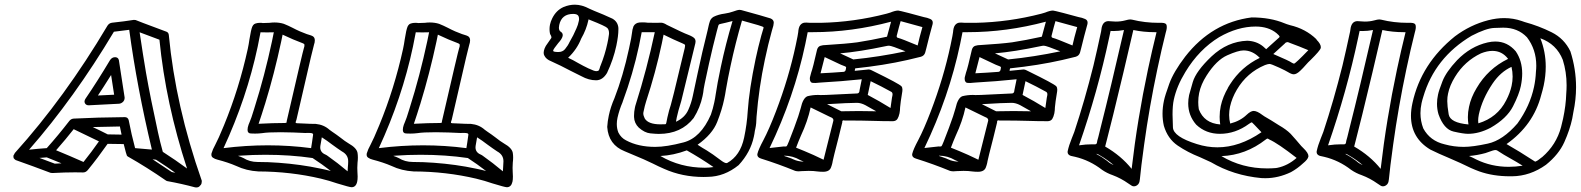

<svg xmlns="http://www.w3.org/2000/svg" viewBox="-20 -782 6850 832"><path d="M404.3 -368.2 474.6 -371.6 461.4 -457Q424.3 -397.9 404.3 -368.2ZM364.3 -325.7Q353 -325.7 348.1 -334.5Q346.2 -338.4 346.2 -342.3Q346.2 -344.2 346.7 -345.7Q347.7 -350.1 350.6 -354.5Q401.9 -429.7 456.5 -521Q464.8 -534.2 479 -534.2Q492.2 -533.7 495.1 -521.5Q507.8 -436.5 520 -359.9V-357.4Q520 -355 519.5 -352.5Q518.6 -347.2 514.2 -341.8Q506.3 -333.5 496.1 -332.5Q424.8 -329.1 364.3 -325.7ZM217.3 -72.8 246.6 -74.2 182.6 -100.1 150.9 -97.7ZM341.8 -80.1Q377 -124 408.7 -169.4Q341.3 -202.6 299.3 -222.2Q265.6 -179.2 223.1 -130.9Q282.7 -106.4 341.8 -80.1ZM506.8 -198.7 499.5 -233.9Q407.7 -232.4 381.8 -231.4Q409.2 -218.8 446.8 -199.7ZM106 -133.3Q140.6 -137.2 182.6 -140.1Q232.4 -195.8 280.3 -257.8Q287.6 -267.1 299.3 -268.1Q401.4 -273.4 521 -274.4Q533.7 -274.4 537.6 -261.7Q549.8 -198.2 565.4 -140.1Q604.5 -137.2 638.2 -133.8Q573.7 -402.8 540 -652.8Q507.8 -648.4 473.6 -644.5Q302.2 -357.4 106 -133.3ZM739.7 -33.2 700.7 -60.5 656.2 -89.8 641.1 -91.8Q675.3 -69.8 724.1 -36.6ZM790.5 -51.8Q698.2 -334 670.9 -609.9L585 -642.1Q600.1 -540.5 612.8 -466.3Q632.3 -355.5 664.6 -208.5Q673.8 -166 685.5 -124Q741.7 -87.9 790.5 -51.8ZM830.1 30.3 825.2 29.8Q767.6 14.2 705.1 2.9Q701.2 2 698.7 0Q616.2 -57.1 535.2 -103Q534.7 -103.5 533.4 -104Q532.2 -104.5 530 -107.4Q527.8 -110.4 516.1 -157.7Q486.3 -158.7 446.3 -158.7Q403.8 -98.1 362.3 -47.4Q353 -34.7 340.3 -34.7L305.2 -35.2Q262.2 -35.2 206.5 -32.2Q202.1 -32.2 198.7 -33.2Q124 -61.5 47.9 -88.4Q43.5 -91.3 40 -95.7Q39.6 -96.7 39.1 -96.7Q38.1 -99.6 38.1 -103.5Q38.1 -106 38.6 -108.9Q39.6 -109.4 41.3 -113Q43 -116.7 43.5 -117.4Q43.9 -118.2 44.4 -119.1Q260.7 -358.9 445.8 -670.9Q453.1 -682.1 465.8 -683.6Q521 -689.5 559.6 -695.8L567.4 -695.3Q567.9 -694.3 701.7 -644.5Q710 -641.1 711.4 -631.3Q740.7 -322.3 854 0L854.5 0.5L854 1Q854 2 854.5 2.4Q854.5 5.9 853.5 11.7Q852.1 18.6 845.7 23.9Q841.3 30.3 830.1 30.3Z M1486.3 -39.6Q1486.3 -48.3 1487.5 -59.6Q1488.8 -70.8 1488.8 -82.5V-83.5Q1488.8 -111.3 1461.4 -126Q1444.3 -137.2 1418.9 -155.8Q1397.5 -172.4 1374.5 -187Q1374 -180.7 1372.1 -172.4Q1369.6 -161.1 1368.2 -149.9Q1367.7 -146.5 1367.7 -143.6Q1367.7 -121.6 1390.1 -112.3Q1395.5 -109.9 1399.9 -106.4Q1443.4 -75.7 1483.9 -41.5ZM1413.6 -41Q1375 -70.8 1334.5 -97.2Q1238.3 -111.3 1129.9 -111.3Q1074.2 -111.3 1019.5 -107.4L1013.7 -106.9L1011.7 -106.4Q1023.9 -102.5 1034.7 -97.2Q1062 -80.1 1096.2 -80.1Q1142.1 -80.1 1187 -76.7Q1282.7 -69.8 1369.1 -51.3Q1391.6 -46.9 1413.6 -41ZM1328.1 -140.1 1332 -164.6Q1335 -182.1 1336.9 -199.2Q1336.4 -203.1 1332.3 -204.6Q1328.1 -206.1 1311 -206.1L1304.2 -205.6Q1251 -208.5 1196.3 -209Q1139.6 -209 1116.7 -205.1Q1101.1 -203.1 1085.4 -203.1L1066.9 -203.6Q1052.7 -204.1 1052.7 -219.2Q1052.7 -223.6 1053.7 -229.5Q1056.2 -241.2 1062 -253.7Q1067.9 -266.1 1081.1 -309.6L1083.5 -317.4Q1126.5 -453.1 1158.7 -603.5L1166.5 -642.1L1137.2 -641.6L1108.9 -642.1Q1103 -610.8 1096.7 -580.1Q1049.3 -357.4 948.7 -140.1Q1045.9 -152.3 1140.6 -152.3Q1235.8 -152.3 1328.1 -140.1ZM1127 -327.1Q1114.3 -285.6 1100.6 -245.6Q1164.6 -249 1211.9 -249H1214.8Q1221.2 -249 1222.2 -252.4V-256.3Q1293 -563.5 1296.9 -573.7L1298.8 -580.1Q1299.3 -583.5 1299.3 -587.4Q1299.3 -591.3 1293.9 -593.8Q1250.5 -609.9 1204.6 -631.8L1198.7 -603Q1168.5 -461.9 1129.4 -334.5L1127.9 -329.6ZM1503.4 29.3Q1495.1 29.3 1440.9 12.7Q1407.2 1 1370.6 -7.8Q1240.2 -38.6 1099.6 -39.1Q1047.4 -42 1003.4 -63Q968.8 -78.1 921.9 -90.3Q911.1 -92.8 902.8 -98.6Q896 -103 896 -111.8Q896 -114.3 896.5 -117.2Q901.9 -135.3 912.6 -154.3Q925.8 -178.7 950.7 -239.3Q1016.1 -398.4 1053.7 -570.3Q1058.1 -590.8 1061 -611.8Q1064 -628.9 1067.4 -646.5L1070.3 -658.2Q1075.2 -676.8 1087.4 -680.2Q1096.2 -683.1 1106.9 -683.1Q1116.2 -683.1 1118.7 -682.1Q1132.8 -682.1 1147.9 -683.1Q1159.2 -684.6 1169.4 -684.6Q1191.4 -684.6 1210 -678.7Q1229.5 -670.9 1247.6 -661.6Q1263.2 -653.3 1279.8 -646Q1317.9 -630.4 1321.8 -630.4Q1329.1 -628.4 1335.4 -625Q1344.2 -619.6 1344.2 -607.4Q1344.2 -603 1343.3 -597.7Q1342.3 -593.3 1340.8 -588.9Q1339.4 -584.5 1338.9 -581.1Q1333.5 -557.1 1327.1 -533.7L1264.6 -263.2L1261.7 -254.9Q1261.2 -252.4 1261.2 -250.5Q1261.2 -248.5 1267.1 -248L1299.8 -246.6Q1324.2 -245.1 1348.1 -245.1Q1383.3 -241.7 1407.7 -219.7L1419.9 -210.9Q1437.5 -199.2 1454.1 -186.5Q1475.6 -169.4 1491.2 -160.2Q1525.4 -141.1 1529.3 -119.6Q1530.8 -109.9 1530.8 -99.1Q1530.8 -88.4 1529.3 -77.1Q1528.3 -65.9 1528.3 -54.7Q1528.3 -46.4 1528.8 -38.1Q1529.8 -26.4 1529.8 -17.1Q1529.8 -2.9 1527.8 5.4Q1522.5 29.3 1503.4 29.3Z M2159.2 -39.6Q2159.2 -48.3 2160.4 -59.6Q2161.6 -70.8 2161.6 -82.5V-83.5Q2161.6 -111.3 2134.3 -126Q2117.2 -137.2 2091.8 -155.8Q2070.3 -172.4 2047.4 -187Q2046.9 -180.7 2044.9 -172.4Q2042.5 -161.1 2041 -149.9Q2040.5 -146.5 2040.5 -143.6Q2040.5 -121.6 2063 -112.3Q2068.4 -109.9 2072.8 -106.4Q2116.2 -75.7 2156.7 -41.5ZM2086.4 -41Q2047.9 -70.8 2007.3 -97.2Q1911.1 -111.3 1802.7 -111.3Q1747.1 -111.3 1692.4 -107.4L1686.5 -106.9L1684.6 -106.4Q1696.8 -102.5 1707.5 -97.2Q1734.9 -80.1 1769 -80.1Q1814.9 -80.1 1859.9 -76.7Q1955.6 -69.8 2042 -51.3Q2064.5 -46.9 2086.4 -41ZM2001 -140.1 2004.9 -164.6Q2007.8 -182.1 2009.8 -199.2Q2009.3 -203.1 2005.1 -204.6Q2001 -206.1 1983.9 -206.1L1977.1 -205.6Q1923.8 -208.5 1869.1 -209Q1812.5 -209 1789.6 -205.1Q1773.9 -203.1 1758.3 -203.1L1739.7 -203.6Q1725.6 -204.1 1725.6 -219.2Q1725.6 -223.6 1726.6 -229.5Q1729 -241.2 1734.9 -253.7Q1740.7 -266.1 1753.9 -309.6L1756.3 -317.4Q1799.3 -453.1 1831.5 -603.5L1839.4 -642.1L1810.1 -641.6L1781.7 -642.1Q1775.9 -610.8 1769.5 -580.1Q1722.2 -357.4 1621.6 -140.1Q1718.8 -152.3 1813.5 -152.3Q1908.7 -152.3 2001 -140.1ZM1799.8 -327.1Q1787.1 -285.6 1773.4 -245.6Q1837.4 -249 1884.8 -249H1887.7Q1894 -249 1895 -252.4V-256.3Q1965.8 -563.5 1969.7 -573.7L1971.7 -580.1Q1972.2 -583.5 1972.2 -587.4Q1972.2 -591.3 1966.8 -593.8Q1923.3 -609.9 1877.4 -631.8L1871.6 -603Q1841.3 -461.9 1802.2 -334.5L1800.8 -329.6ZM2176.3 29.3Q2168 29.3 2113.8 12.7Q2080.1 1 2043.5 -7.8Q1913.1 -38.6 1772.5 -39.1Q1720.2 -42 1676.3 -63Q1641.6 -78.1 1594.7 -90.3Q1584 -92.8 1575.7 -98.6Q1568.8 -103 1568.8 -111.8Q1568.8 -114.3 1569.3 -117.2Q1574.7 -135.3 1585.4 -154.3Q1598.6 -178.7 1623.5 -239.3Q1689 -398.4 1726.6 -570.3Q1731 -590.8 1733.9 -611.8Q1736.8 -628.9 1740.2 -646.5L1743.2 -658.2Q1748 -676.8 1760.3 -680.2Q1769 -683.1 1779.8 -683.1Q1789.1 -683.1 1791.5 -682.1Q1805.7 -682.1 1820.8 -683.1Q1832 -684.6 1842.3 -684.6Q1864.3 -684.6 1882.8 -678.7Q1902.3 -670.9 1920.4 -661.6Q1936 -653.3 1952.6 -646Q1990.7 -630.4 1994.6 -630.4Q2002 -628.4 2008.3 -625Q2017.1 -619.6 2017.1 -607.4Q2017.1 -603 2016.1 -597.7Q2015.1 -593.3 2013.7 -588.9Q2012.2 -584.5 2011.7 -581.1Q2006.3 -557.1 2000 -533.7L1937.5 -263.2L1934.6 -254.9Q1934.1 -252.4 1934.1 -250.5Q1934.1 -248.5 1939.9 -248L1972.7 -246.6Q1997.1 -245.1 2021 -245.1Q2056.2 -241.7 2080.6 -219.7L2092.8 -210.9Q2110.4 -199.2 2127 -186.5Q2148.4 -169.4 2164.1 -160.2Q2198.2 -141.1 2202.1 -119.6Q2203.6 -109.9 2203.6 -99.1Q2203.6 -88.4 2202.1 -77.1Q2201.2 -65.9 2201.2 -54.7Q2201.2 -46.4 2201.7 -38.1Q2202.6 -26.4 2202.6 -17.1Q2202.6 -2.9 2200.7 5.4Q2195.3 29.3 2176.3 29.3Z M2399.9 -556.6Q2417.5 -556.6 2428.2 -568.8Q2440.9 -584 2448.2 -600.1Q2465.3 -628.9 2478 -659.2Q2484.9 -674.3 2487.8 -689.5Q2489.3 -694.8 2489.3 -699.7Q2489.3 -706.5 2486.8 -712.4Q2481.9 -721.7 2463.9 -721.7Q2413.6 -721.7 2403.3 -673.8Q2401.9 -667.5 2401.9 -662.1Q2401.9 -648.9 2410.6 -644Q2418.5 -638.7 2418.5 -629.9Q2418.5 -627.9 2418 -625.5Q2415.5 -613.3 2398.9 -595.2L2383.3 -574.7Q2377.9 -567.4 2377 -562.5V-562Q2377 -556.6 2399.9 -556.6ZM2564.5 -473.6Q2567.4 -473.6 2570.3 -474.6Q2575.2 -474.6 2578.4 -485.8Q2581.5 -497.1 2582.5 -498Q2601.6 -545.4 2611.8 -593.3Q2616.2 -612.8 2618.7 -632.3Q2619.1 -635.3 2619.1 -638.2Q2619.1 -652.3 2612.1 -660.4Q2605 -668.5 2537.1 -695.3L2530.3 -698.2L2529.8 -695.3Q2521 -653.8 2498.5 -614.7Q2480.5 -568.4 2441.9 -531.7Q2463.9 -521.5 2484.4 -509.3Q2506.8 -496.6 2530.3 -485.4L2534.2 -483.9Q2554.7 -473.6 2564.5 -473.6ZM2563 -434.1Q2531.2 -434.1 2499.5 -451.7Q2475.1 -463.4 2450.7 -476.1Q2410.6 -497.6 2368.2 -516.6Q2346.7 -524.9 2338.9 -541Q2335.9 -546.4 2335.9 -553.2Q2335.9 -557.6 2336.9 -562Q2338.9 -571.8 2345.2 -583Q2356 -599.6 2368.2 -616.2L2369.6 -619.1Q2369.6 -620.6 2368.9 -623.8Q2368.2 -627 2365.7 -630.9Q2363.3 -634.8 2362.8 -638.7Q2361.3 -647 2361.3 -655.8Q2361.3 -665.5 2363.3 -675.3Q2366.2 -689 2373 -702.6Q2390.1 -737.3 2421.9 -751.5Q2446.3 -761.7 2471.2 -761.7Q2501.5 -761.7 2535.2 -743.7Q2545.4 -738.8 2555.2 -734.9Q2595.2 -719.2 2633.8 -701.2Q2657.2 -688 2659.7 -661.1V-653.8Q2659.7 -626.5 2650.9 -584.5Q2638.2 -524.4 2610.4 -465.8Q2591.3 -434.1 2563 -434.1Z M2842.3 -243.2 2862.8 -243.7Q2866.2 -243.7 2867.2 -249L2872.1 -273.4Q2875.5 -288.6 2879.4 -303.2Q2887.7 -321.3 2947.3 -574.2L2947.8 -577.6Q2948.7 -581.5 2948.7 -584Q2948.7 -585.9 2948.2 -587.6Q2947.8 -589.4 2939 -593.3Q2896.5 -611.3 2855.5 -631.8L2848.1 -594.7Q2821.3 -468.3 2779.8 -342.3Q2774.4 -326.2 2768.1 -295.4Q2767.6 -293 2767.6 -290.5Q2767.6 -281.2 2773.9 -268.6Q2789.1 -243.2 2842.3 -243.2ZM3127.4 -75.2Q3129.4 -75.2 3130.9 -75.7Q3188 -106.9 3204.6 -186Q3216.8 -243.7 3220.2 -300.8Q3226.6 -395 3254.4 -526.9Q3265.1 -577.1 3278.8 -627.4Q3284.2 -647.9 3288.6 -660.6V-664.1Q3287.6 -668 3195.3 -692.9Q3166.5 -594.2 3145.5 -495.6Q3134.3 -443.8 3125.5 -392.6Q3122.6 -372.6 3118.2 -352.5Q3108.9 -307.1 3087.9 -253.7Q3066.9 -200.2 3002.9 -154.8Q3022.5 -141.6 3043 -129.9Q3066.4 -115.7 3101.6 -88.9Q3119.6 -75.2 3127.4 -75.2ZM3034.7 -55.2Q3052.7 -55.2 3071.8 -58.1Q3015.6 -96.7 2956.1 -130.4Q2898.4 -108.9 2841.8 -106Q2928.2 -55.2 3034.7 -55.2ZM2819.3 -145.5Q2868.2 -145.5 2942.4 -165Q3016.6 -184.6 3060.5 -285.2Q3069.8 -312 3075.2 -338.4Q3079.1 -356.4 3081.5 -374Q3087.9 -418 3103.5 -491.7Q3124.5 -591.3 3154.3 -690.9Q3118.7 -681.6 3106 -679.2Q3100.1 -678.2 3097.4 -677Q3094.7 -675.8 3093 -671.9Q3091.3 -668 3069.3 -579.6Q3053.2 -513.2 3033.7 -419.9Q3031.7 -408.7 3029.3 -396.5Q3027.8 -380.9 3024.4 -365.7Q3014.2 -315.9 2985.8 -270.5Q2932.1 -201.7 2835 -201.7Q2822.8 -201.7 2798.1 -204.1Q2773.4 -206.5 2748 -229Q2728.5 -248 2727.5 -274.9V-281.7Q2727.5 -297.4 2731 -314Q2732.4 -322.3 2735.4 -331.1Q2783.2 -481.9 2817.4 -642.6H2760.7Q2755.4 -612.8 2749 -583.5Q2723.1 -462.4 2678.7 -342.3Q2677.7 -340.8 2677.7 -338.9Q2663.6 -306.2 2655.8 -271.5Q2652.8 -257.3 2652.8 -244.6Q2652.8 -224.6 2659.7 -207.5Q2671.4 -184.6 2692.9 -173.8Q2745.6 -145.5 2819.3 -145.5ZM3028.8 -15.1Q2936.5 -15.1 2857.9 -50.3Q2833 -61 2809.1 -73.2Q2768.6 -92.8 2731 -107.9Q2709 -116.7 2687 -126.5Q2616.7 -154.3 2611.3 -231.9Q2612.8 -256.8 2618.2 -281.7Q2626 -318.8 2642.6 -356.4Q2680.2 -453.1 2705.6 -570.8Q2717.8 -627 2718.3 -637.2Q2719.2 -645.5 2720.7 -653.3Q2722.7 -661.1 2725.1 -668Q2732.9 -682.6 2751 -684.6L2764.6 -685.1Q2775.9 -685.1 2786.6 -683.6Q2794.4 -683.1 2822.3 -683.1L2846.2 -683.6Q2856.9 -682.6 2869.6 -674.3Q2942.9 -638.2 2960 -632.3Q2984.4 -623 2990.7 -614.3Q2994.1 -609.4 2994.1 -602.5Q2994.1 -598.6 2993.2 -594.7Q2939.5 -372.6 2932.1 -344.2Q2917.5 -296.9 2912.6 -272.9L2909.2 -254.4Q2948.2 -272.5 2962.9 -306.6Q2975.6 -335 2981.9 -365.2L3003.4 -465.8Q3022.5 -556.2 3045.9 -648.9L3050.3 -668.5Q3052.2 -678.2 3056.2 -689.9Q3060.1 -701.7 3071.8 -709Q3093.3 -719.7 3120.6 -723.1Q3140.6 -726.1 3156.7 -731.9Q3175.8 -739.3 3185.5 -739.3Q3189 -739.3 3192.4 -738.3Q3287.1 -712.4 3319.3 -702.1Q3333 -696.3 3333 -683.6Q3332.5 -677.2 3331.1 -670.4Q3328.6 -659.7 3324.7 -648.4Q3308.6 -590.8 3294.4 -523.4Q3268.6 -402.8 3258.3 -275.9Q3257.8 -245.1 3253.4 -225.6L3251 -214.8Q3249.5 -202.1 3246.6 -189.5Q3232.4 -122.1 3180.7 -66.4Q3119.1 -16.6 3047.4 -15.6Z M3462.9 -81.5 3447.3 -88.4Q3416 -106.9 3379.4 -107.4Q3377.9 -107.4 3377.9 -106.9Q3377.9 -105.5 3389.2 -102.5Q3391.1 -102.1 3391.6 -101.6Q3414.6 -93.8 3417 -91.8Q3438 -82 3462.9 -81.5ZM3548.8 -89.8Q3570.3 -174.3 3591.3 -259.3V-261.7Q3591.3 -270 3579.1 -274.4L3573.7 -276.9Q3533.2 -296.9 3492.7 -316.4Q3480 -256.8 3450.7 -194.3Q3439.5 -168.5 3429.7 -142.1L3465.8 -127.4Q3503.9 -111.8 3548.8 -89.8ZM3838.9 -314 3845.2 -358.4 3847.2 -368.2Q3847.7 -371.1 3847.7 -373.5Q3847.7 -380.4 3842.8 -383.8Q3799.8 -407.7 3752.9 -430.2L3740.2 -370.6Q3791 -343.8 3838.9 -314ZM3776.9 -299.8Q3753.4 -313.5 3730 -326.2Q3710.4 -336.4 3693.4 -336.4Q3658.2 -336.4 3564 -330.6Q3594.7 -315.4 3625.5 -299.8L3701.2 -300.8ZM3314.9 -140.6Q3337.9 -143.6 3377.4 -147.5Q3380.4 -147.5 3381.3 -147Q3385.7 -147 3388.9 -148.4Q3392.1 -149.9 3421.4 -228.5Q3442.4 -284.7 3449.7 -313Q3459.5 -357.9 3479.5 -365.2Q3501.5 -370.6 3524.9 -370.6Q3530.8 -370.6 3536.1 -370.1Q3548.8 -370.1 3560.5 -370.6Q3595.7 -372.6 3631.3 -374Q3679.7 -376 3694.3 -377Q3702.1 -377.4 3704.1 -385.7Q3704.6 -388.2 3704.8 -391.4Q3705.1 -394.5 3714.4 -438.5Q3625 -429.2 3536.1 -424.3Q3518.1 -422.4 3513.2 -422.4Q3508.8 -422.4 3501.2 -422.9Q3493.7 -423.3 3490.2 -433.1Q3489.3 -436.5 3489.3 -440.4Q3489.3 -443.4 3489.7 -446.8Q3492.2 -456.5 3495.1 -467.3Q3502.4 -486.8 3520.5 -566.4Q3524.4 -580.1 3535.2 -583.5Q3545.9 -586.9 3559.1 -586.9Q3647.5 -592.3 3694.8 -598.6Q3752.4 -607.4 3823.7 -623Q3835.4 -668.5 3841.3 -688Q3670.4 -642.6 3503.4 -642.6H3480Q3475.1 -616.7 3469.7 -591.3Q3421.4 -362.3 3314.9 -140.6ZM3535.6 -464.4Q3585.9 -466.8 3636.2 -470.7Q3643.6 -472.2 3645 -480.5Q3645.5 -481.9 3645.8 -484.4Q3646 -486.8 3646.5 -490.2V-490.7Q3646.5 -493.7 3626.5 -500.5Q3622.6 -501.5 3622.1 -502.4Q3587.4 -518.1 3553.7 -534.7Q3544.9 -499.5 3535.6 -464.4ZM3677.7 -524.4Q3790.5 -535.6 3903.8 -559.6Q3842.8 -584 3832.5 -584Q3826.7 -584 3818.4 -582Q3705.1 -558.1 3620.6 -550.8ZM3956.5 -585Q3963.4 -616.7 3977.1 -664.6Q3930.2 -677.7 3882.8 -690.4Q3877 -671.4 3865.7 -626.5V-624.5Q3865.7 -619.1 3872.1 -617.7Q3885.3 -614.7 3956.5 -585ZM3546.9 -37.6Q3533.2 -37.6 3521.5 -39.1Q3505.9 -41.5 3484.4 -41.5Q3465.8 -41.5 3454.1 -40.5Q3447.3 -39.6 3440.9 -39.6Q3432.6 -39.6 3425.8 -41.5Q3353 -71.3 3278.3 -94.7Q3261.7 -99.6 3261.7 -111.8Q3261.7 -113.8 3262.2 -115.7Q3266.6 -134.8 3288.1 -174.8Q3313 -222.2 3342.3 -298.8Q3397.9 -443.8 3428.2 -586.4Q3438.5 -634.8 3439 -642.8Q3439.5 -650.9 3441.4 -659.2Q3443.4 -667.5 3447.8 -673.3Q3455.1 -682.1 3464.8 -683.6L3474.1 -684.1Q3483.9 -684.1 3491.2 -683.1H3536.6Q3680.2 -686 3821.8 -722.7L3837.9 -727.5Q3859.4 -736.3 3872.1 -736.3Q3876 -736.3 3917.5 -725.6Q3979 -708.5 3982.9 -708Q3998 -705.6 4011.2 -699.7Q4022 -694.8 4022 -684.1Q4022 -681.2 4021.5 -678.2Q4006.8 -625.5 3994.1 -572.8L3989.3 -554.7Q3985.4 -540.5 3970.7 -536.1Q3940.4 -529.3 3912.1 -522Q3808.6 -498.5 3686 -485.8Q3685.5 -484.4 3684.1 -478V-475.1Q3738.8 -481 3744.1 -481Q3752.4 -481 3766.6 -472.7Q3875.5 -419.4 3886.2 -408.2Q3890.6 -402.8 3890.6 -394Q3890.6 -390.1 3890.1 -386.2Q3881.8 -335.9 3880.4 -316.9Q3880.4 -304.7 3877.9 -291Q3874.5 -275.4 3868.9 -266.6Q3863.3 -257.8 3850.1 -256.8Q3805.2 -256.8 3760.3 -258.3Q3718.3 -259.8 3639.6 -259.8Q3637.2 -260.7 3635.3 -260.7Q3630.9 -260.7 3629.9 -256.3V-252L3613.3 -184.1Q3590.3 -95.2 3588.4 -84L3586.9 -75.7Q3585 -66.9 3581.1 -56.6Q3574.2 -37.6 3546.9 -37.6Z M4133.8 -81.5 4118.2 -88.4Q4086.9 -106.9 4050.3 -107.4Q4048.8 -107.4 4048.8 -106.9Q4048.8 -105.5 4060.1 -102.5Q4062 -102.1 4062.5 -101.6Q4085.4 -93.8 4087.9 -91.8Q4108.9 -82 4133.8 -81.5ZM4219.7 -89.8Q4241.2 -174.3 4262.2 -259.3V-261.7Q4262.2 -270 4250 -274.4L4244.6 -276.9Q4204.1 -296.9 4163.6 -316.4Q4150.9 -256.8 4121.6 -194.3Q4110.4 -168.5 4100.6 -142.1L4136.7 -127.4Q4174.8 -111.8 4219.7 -89.8ZM4509.8 -314 4516.1 -358.4 4518.1 -368.2Q4518.6 -371.1 4518.6 -373.5Q4518.6 -380.4 4513.7 -383.8Q4470.7 -407.7 4423.8 -430.2L4411.1 -370.6Q4461.9 -343.8 4509.8 -314ZM4447.8 -299.8Q4424.3 -313.5 4400.9 -326.2Q4381.3 -336.4 4364.3 -336.4Q4329.1 -336.4 4234.9 -330.6Q4265.6 -315.4 4296.4 -299.8L4372.1 -300.8ZM3985.8 -140.6Q4008.8 -143.6 4048.3 -147.5Q4051.3 -147.5 4052.2 -147Q4056.6 -147 4059.8 -148.4Q4063 -149.9 4092.3 -228.5Q4113.3 -284.7 4120.6 -313Q4130.4 -357.9 4150.4 -365.2Q4172.4 -370.6 4195.8 -370.6Q4201.7 -370.6 4207 -370.1Q4219.7 -370.1 4231.4 -370.6Q4266.6 -372.6 4302.2 -374Q4350.6 -376 4365.2 -377Q4373 -377.4 4375 -385.7Q4375.5 -388.2 4375.7 -391.4Q4376 -394.5 4385.3 -438.5Q4295.9 -429.2 4207 -424.3Q4189 -422.4 4184.1 -422.4Q4179.7 -422.4 4172.1 -422.9Q4164.6 -423.3 4161.1 -433.1Q4160.2 -436.5 4160.2 -440.4Q4160.2 -443.4 4160.6 -446.8Q4163.1 -456.5 4166 -467.3Q4173.3 -486.8 4191.4 -566.4Q4195.3 -580.1 4206.1 -583.5Q4216.8 -586.9 4230 -586.9Q4318.4 -592.3 4365.7 -598.6Q4423.3 -607.4 4494.6 -623Q4506.3 -668.5 4512.2 -688Q4341.3 -642.6 4174.3 -642.6H4150.9Q4146 -616.7 4140.6 -591.3Q4092.3 -362.3 3985.8 -140.6ZM4206.5 -464.4Q4256.8 -466.8 4307.1 -470.7Q4314.5 -472.2 4315.9 -480.5Q4316.4 -481.9 4316.7 -484.4Q4316.9 -486.8 4317.4 -490.2V-490.7Q4317.4 -493.7 4297.4 -500.5Q4293.5 -501.5 4293 -502.4Q4258.3 -518.1 4224.6 -534.7Q4215.8 -499.5 4206.5 -464.4ZM4348.6 -524.4Q4461.4 -535.6 4574.7 -559.6Q4513.7 -584 4503.4 -584Q4497.6 -584 4489.3 -582Q4376 -558.1 4291.5 -550.8ZM4627.4 -585Q4634.3 -616.7 4647.9 -664.6Q4601.1 -677.7 4553.7 -690.4Q4547.9 -671.4 4536.6 -626.5V-624.5Q4536.6 -619.1 4543 -617.7Q4556.2 -614.7 4627.4 -585ZM4217.8 -37.6Q4204.1 -37.6 4192.4 -39.1Q4176.8 -41.5 4155.3 -41.5Q4136.7 -41.5 4125 -40.5Q4118.2 -39.6 4111.8 -39.6Q4103.5 -39.6 4096.7 -41.5Q4023.9 -71.3 3949.2 -94.7Q3932.6 -99.6 3932.6 -111.8Q3932.6 -113.8 3933.1 -115.7Q3937.5 -134.8 3959 -174.8Q3983.9 -222.2 4013.2 -298.8Q4068.8 -443.8 4099.1 -586.4Q4109.4 -634.8 4109.9 -642.8Q4110.4 -650.9 4112.3 -659.2Q4114.3 -667.5 4118.7 -673.3Q4126 -682.1 4135.7 -683.6L4145 -684.1Q4154.8 -684.1 4162.1 -683.1H4207.5Q4351.1 -686 4492.7 -722.7L4508.8 -727.5Q4530.3 -736.3 4543 -736.3Q4546.9 -736.3 4588.4 -725.6Q4649.9 -708.5 4653.8 -708Q4668.9 -705.6 4682.1 -699.7Q4692.9 -694.8 4692.9 -684.1Q4692.9 -681.2 4692.4 -678.2Q4677.7 -625.5 4665 -572.8L4660.2 -554.7Q4656.2 -540.5 4641.6 -536.1Q4611.3 -529.3 4583 -522Q4479.5 -498.5 4356.9 -485.8Q4356.4 -484.4 4355 -478V-475.1Q4409.7 -481 4415 -481Q4423.3 -481 4437.5 -472.7Q4546.4 -419.4 4557.1 -408.2Q4561.5 -402.8 4561.5 -394Q4561.5 -390.1 4561 -386.2Q4552.7 -335.9 4551.3 -316.9Q4551.3 -304.7 4548.8 -291Q4545.4 -275.4 4539.8 -266.6Q4534.2 -257.8 4521 -256.8Q4476.1 -256.8 4431.2 -258.3Q4389.2 -259.8 4310.5 -259.8Q4308.1 -260.7 4306.2 -260.7Q4301.8 -260.7 4300.8 -256.3V-252L4284.2 -184.1Q4261.2 -95.2 4259.3 -84L4257.8 -75.7Q4255.9 -66.9 4252 -56.6Q4245.1 -37.6 4217.8 -37.6Z M4655.8 -152.3Q4685.1 -156.7 4713.4 -156.7H4725.6Q4731.9 -156.7 4733.4 -163.6L4734.9 -172.4L4739.3 -188Q4744.1 -208 4749 -227.5Q4792.5 -398.9 4850.6 -651.9Q4827.1 -647.5 4804.7 -647.5L4792.5 -647.9L4786.6 -620.1Q4736.8 -385.3 4655.8 -152.3ZM4883.8 -50.3Q4908.7 -265.6 4954.6 -481.4Q4971.7 -562 4991.7 -642.6H4982.9Q4935.5 -642.6 4891.1 -651.9Q4849.1 -468.8 4804.2 -286.1Q4782.2 -197.3 4776.9 -177.7L4769 -147Q4838.4 -106.9 4883.8 -50.3ZM4735.8 -114.7 4730 -115.2Q4754.9 -102.1 4777.3 -85Q4790.5 -72.8 4805.7 -66.9Q4778.8 -89.8 4747.6 -107.9L4743.2 -110.4Q4740.7 -111.3 4739.3 -112.8L4737.3 -113.8ZM4893.6 25.4Q4888.7 25.4 4884.3 22.9L4869.6 13.2Q4837.9 -9.3 4801.8 -22.9Q4777.3 -31.2 4755.9 -45.9Q4702.6 -87.4 4638.7 -102.5L4631.8 -104Q4606.4 -107.4 4606.4 -123V-126Q4612.3 -153.3 4624 -181.6Q4629.9 -196.3 4635.3 -210.4Q4680.7 -347.2 4718.3 -498Q4734.4 -565.9 4751.5 -646Q4752.4 -653.8 4753.9 -662.1Q4759.8 -689.5 4782.2 -690.4Q4790.5 -690.4 4797.6 -689.5Q4804.7 -688.5 4814.9 -688.5Q4836.9 -688.5 4855 -693.4Q4870.6 -697.8 4877.9 -697.8Q4882.3 -697.8 4885.7 -696.8Q4940.9 -683.1 5000.5 -683.1H5015.6Q5034.7 -682.6 5035.6 -670.4Q5036.1 -668 5036.1 -665Q5036.1 -658.2 5034.2 -650.4L5031.2 -639.2Q5013.7 -569.8 4995.1 -481.9Q4960.4 -318.4 4938 -155.8Q4923.8 -53.7 4919.4 -4.9L4917.5 6.3Q4916 11.7 4912.1 16.6Q4903.8 25.4 4893.6 25.4Z M5471.2 -52.2Q5489.3 -52.2 5507.8 -53.7L5514.6 -54.7Q5560.5 -64 5598.6 -97.7Q5517.1 -161.1 5481 -177.2Q5474.1 -181.6 5472.7 -181.6Q5470.2 -181.6 5465.3 -177.7Q5377.9 -109.4 5272.9 -105.5Q5361.8 -52.2 5471.2 -52.2ZM5267.6 -242.7Q5265.1 -259.3 5265.1 -275.9Q5265.1 -299.3 5270 -322.8Q5278.8 -363.3 5302.7 -403.8L5298.8 -398.4L5310.1 -416.5Q5358.4 -492.2 5439 -531.2Q5407.7 -563.5 5368.7 -563.5Q5345.7 -563.5 5298.3 -542.5Q5251 -521.5 5208.5 -454.6Q5184.1 -416.5 5176.3 -378.9Q5172.4 -359.4 5172.4 -339.8Q5172.4 -324.2 5174.8 -308.6Q5197.8 -248 5267.6 -242.7ZM5587.4 -506.3Q5593.3 -506.3 5649.4 -564.5Q5610.4 -581.1 5570.3 -595.7Q5566.9 -597.2 5564 -598.4Q5561 -599.6 5558.1 -599.6Q5551.3 -598.6 5547.4 -593.3Q5522.9 -570.3 5497.6 -547.9Q5568.4 -517.6 5577.1 -510.7Q5584.5 -506.3 5587.4 -506.3ZM5255.4 -143.6Q5351.1 -143.6 5446.3 -209Q5405.8 -252 5404.8 -252Q5401.9 -252 5392.1 -245.1Q5333.5 -202.1 5266.1 -202.1Q5205.6 -202.1 5163.6 -241.7Q5128.9 -281.7 5128.9 -334Q5128.9 -351.1 5132.8 -370.1Q5134.8 -378.9 5148.7 -426.3Q5162.6 -473.6 5230 -537.6Q5299.3 -602.5 5384.8 -605.5Q5424.8 -604 5453.1 -581.1Q5460 -575.2 5466.8 -568.8L5482.9 -583.5Q5518.1 -615.7 5522.5 -619.1Q5524.4 -621.1 5524.9 -622.1V-622.6Q5524.9 -627.4 5511.7 -638.2Q5476.6 -667 5420.9 -667Q5343.3 -667 5263.2 -621.1Q5175.8 -567.9 5116.7 -470.2Q5079.1 -408.7 5066.4 -349.6Q5061 -324.7 5061 -285.6Q5061 -270.5 5062.7 -230Q5064.5 -189.5 5166.5 -157.7Q5210.9 -143.6 5255.4 -143.6ZM5463.4 -9.8 5445.8 -10.3Q5325.2 -21.5 5227.5 -79.1Q5203.6 -90.3 5179.2 -101.1Q5127 -121.6 5083.5 -151.1Q5040 -180.7 5023.4 -236.8Q5017.6 -262.2 5017.6 -289.1Q5017.6 -316.9 5023.9 -346.2Q5028.3 -367.7 5046.9 -419.2Q5065.4 -470.7 5116.2 -537.1Q5231.4 -684.6 5403.8 -706.5Q5484.9 -706.5 5545.9 -681.2Q5553.7 -677.7 5570.3 -672.9Q5637.7 -657.2 5684.1 -612.3L5685.5 -609.4Q5703.6 -591.3 5703.6 -577.6Q5703.6 -575.7 5703.1 -573.7Q5700.7 -563 5659.2 -522Q5648.9 -512.7 5637.9 -500Q5627 -487.3 5615.2 -476.1Q5598.6 -460 5586.4 -460Q5577.1 -460 5562 -469.2Q5551.8 -475.6 5523.4 -488.8Q5488.3 -504.9 5481.4 -504.9Q5474.6 -504.9 5461.4 -500Q5383.3 -467.3 5339.8 -393.6Q5318.4 -357.4 5310.1 -319.8Q5306.2 -301.3 5306.2 -283.7Q5306.2 -264.2 5311 -246.6Q5354.5 -257.8 5382.3 -284.7Q5399.9 -301.3 5412.6 -301.3Q5427.2 -301.3 5449.7 -284.2L5459 -277.8Q5487.3 -261.7 5522 -239.3Q5553.7 -221.2 5572.8 -202.1Q5596.2 -176.3 5618.7 -149.4L5627.4 -140.6Q5649.9 -119.1 5649.9 -105.5Q5649.9 -104 5649.4 -102.5Q5647 -90.8 5626.5 -74.2Q5602.5 -51.8 5574.2 -36.1Q5519 -9.8 5463.4 -9.8Z M5734.9 -152.3Q5764.2 -156.7 5792.5 -156.7H5804.7Q5811 -156.7 5812.5 -163.6L5814 -172.4L5818.4 -188Q5823.2 -208 5828.1 -227.5Q5871.6 -398.9 5929.7 -651.9Q5906.2 -647.5 5883.8 -647.5L5871.6 -647.9L5865.7 -620.1Q5815.9 -385.3 5734.9 -152.3ZM5962.9 -50.3Q5987.8 -265.6 6033.7 -481.4Q6050.8 -562 6070.8 -642.6H6062Q6014.6 -642.6 5970.2 -651.9Q5928.2 -468.8 5883.3 -286.1Q5861.3 -197.3 5856 -177.7L5848.1 -147Q5917.5 -106.9 5962.9 -50.3ZM5814.9 -114.7 5809.1 -115.2Q5834 -102.1 5856.4 -85Q5869.6 -72.8 5884.8 -66.9Q5857.9 -89.8 5826.7 -107.9L5822.3 -110.4Q5819.8 -111.3 5818.4 -112.8L5816.4 -113.8ZM5972.7 25.4Q5967.8 25.4 5963.4 22.9L5948.7 13.2Q5917 -9.3 5880.9 -22.9Q5856.4 -31.2 5835 -45.9Q5781.7 -87.4 5717.8 -102.5L5710.9 -104Q5685.5 -107.4 5685.5 -123V-126Q5691.4 -153.3 5703.1 -181.6Q5709 -196.3 5714.4 -210.4Q5759.8 -347.2 5797.4 -498Q5813.5 -565.9 5830.6 -646Q5831.5 -653.8 5833 -662.1Q5838.9 -689.5 5861.3 -690.4Q5869.6 -690.4 5876.7 -689.5Q5883.8 -688.5 5894 -688.5Q5916 -688.5 5934.1 -693.4Q5949.7 -697.8 5957 -697.8Q5961.4 -697.8 5964.8 -696.8Q6020 -683.1 6079.6 -683.1H6094.7Q6113.8 -682.6 6114.7 -670.4Q6115.2 -668 6115.2 -665Q6115.2 -658.2 6113.3 -650.4L6110.4 -639.2Q6092.8 -569.8 6074.2 -481.9Q6039.6 -318.4 6017.1 -155.8Q6002.9 -53.7 5998.5 -4.9L5996.6 6.3Q5995.1 11.7 5991.2 16.6Q5982.9 25.4 5972.7 25.4Z M6343.3 -242.7Q6340.8 -258.3 6340.8 -274.4Q6340.8 -296.4 6345.7 -318.8Q6354 -359.4 6378.4 -399.9Q6427.7 -484.4 6515.1 -526.9Q6488.8 -561.5 6447.3 -561.5Q6424.3 -561.5 6397.5 -550.8Q6326.7 -517.1 6285.2 -449.2Q6262.2 -412.1 6254.9 -376.5Q6251.5 -361.8 6251.5 -343.8Q6251.5 -323.2 6257.6 -286.6Q6263.7 -250 6343.3 -242.7ZM6386.2 -247.6Q6468.8 -272.5 6506.8 -347.2Q6523.4 -378.9 6530.3 -410.2Q6534.7 -430.2 6534.7 -450.2Q6534.7 -471.2 6529.8 -492.2Q6482.4 -470.7 6448.2 -420.4Q6402.8 -353 6388.2 -285.6Q6385.3 -270.5 6385.3 -259.3Q6385.3 -252.9 6386.2 -247.6ZM6341.3 -202.1Q6321.3 -202.1 6278.8 -211.9Q6236.3 -221.7 6213.4 -287.1Q6207 -309.1 6207 -332.5Q6207 -351.6 6211.4 -371.6Q6214.8 -389.2 6230.7 -429.9Q6246.6 -470.7 6293.9 -521Q6352.1 -581.1 6426.3 -598.1Q6443.8 -602.1 6459.5 -602.1Q6512.2 -602.1 6548.3 -559.6Q6576.2 -518.6 6576.2 -463.4Q6576.2 -438 6570.3 -409.2Q6563 -373.5 6536.4 -321.3Q6509.8 -269 6439.5 -228.5Q6389.2 -202.1 6341.3 -202.1ZM6322.8 -145.5Q6362.3 -145.5 6427.2 -159.7Q6492.2 -173.8 6555.7 -247.1Q6609.9 -322.8 6627.4 -405.3Q6634.3 -437.5 6635.7 -470.7Q6637.2 -484.4 6637.2 -497.1Q6637.2 -567.9 6596.7 -620.6Q6557.1 -662.1 6494.1 -662.1Q6490.7 -662.1 6455.3 -660.9Q6419.9 -659.7 6356.9 -627Q6197.3 -532.2 6147.5 -362.3Q6143.1 -348.6 6140.1 -335Q6135.3 -312.5 6135.3 -291.5Q6135.3 -257.3 6147.5 -225.6Q6176.8 -171.4 6239.7 -156.7Q6279.8 -145.5 6322.8 -145.5ZM6518.1 -59.1Q6547.4 -59.1 6578.1 -64Q6553.2 -79.6 6527.8 -93.8Q6496.6 -110.8 6467.8 -129.9Q6464.4 -131.8 6460 -131.8Q6452.6 -131.8 6430.7 -123.5Q6422.4 -120.1 6417 -118.7Q6380.9 -108.9 6345.7 -106Q6361.8 -99.1 6377.4 -90.8Q6442.4 -59.1 6518.1 -59.1ZM6632.3 -81.5Q6642.6 -84.5 6660.2 -99.6L6662.6 -101.1Q6724.1 -154.3 6744.6 -231.4Q6749.5 -250 6753.4 -268.1Q6765.6 -325.2 6767.1 -376.5Q6768.6 -395 6768.6 -412.6Q6768.6 -470.2 6752 -522.9Q6725.1 -590.8 6654.8 -616.2Q6678.2 -557.6 6678.2 -493.2Q6678.2 -453.6 6669.4 -411.6Q6665 -391.6 6658.7 -370.6Q6625 -239.7 6508.3 -157.7Q6561 -127.9 6632.3 -81.5ZM6532.7 -18.1H6522.9Q6450.2 -18.1 6390.6 -39.1Q6356.9 -51.3 6308.1 -75.7Q6281.7 -87.9 6254.9 -99.1Q6215.8 -115.2 6178.2 -133.8Q6094.2 -184.1 6094.2 -280.3Q6094.2 -306.2 6100.6 -335.4Q6137.7 -506.3 6284.7 -624.5Q6351.1 -674.3 6428.7 -694.3Q6464.8 -703.6 6498 -703.6Q6537.6 -703.6 6574.2 -690.9L6586.9 -686.5Q6647.9 -669.9 6703.4 -642.3Q6758.8 -614.7 6785.2 -559.1Q6809.6 -482.4 6809.6 -404.3Q6809.6 -350.6 6797.9 -295.9Q6795.9 -282.2 6793 -268.1Q6782.7 -219.7 6758.8 -166.3Q6734.9 -112.8 6679.2 -67.9Q6610.8 -19 6532.7 -18.1Z"/></svg>

Font: Third Street
Style: Regular
Weight: 400
Designer: GGBotNet
Foundry: GGBotNet
Version: 0.90